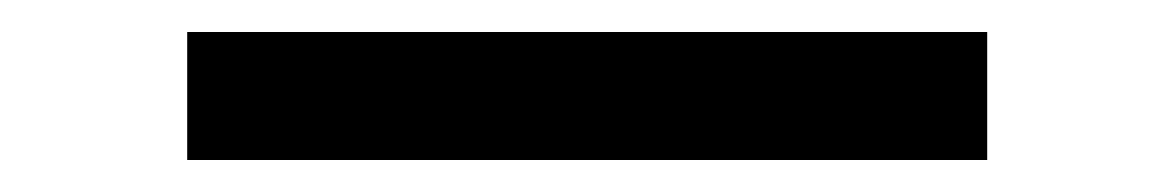

<svg xmlns="http://www.w3.org/2000/svg" viewBox="-20 44 734 120"><path d="M97 144V64H597V144Z"/></svg>

Font: Chivo Medium Medium
Style: Regular
Weight: 500
Version: Version 2.002